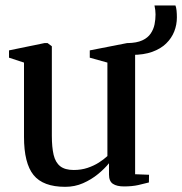

<svg xmlns="http://www.w3.org/2000/svg" viewBox="-20 -694 687 724"><path d="M447.5 9Q420.5 9 405.8 -0.8Q391 -10.5 391 -36V-78.5Q374.5 -58 349.5 -37.5Q324.5 -17 293.2 -3.2Q262 10.5 226 10.5Q142.5 10.5 106.5 -34Q70.5 -78.5 70.5 -178V-458L14 -476.5V-504L147.5 -531.5H159.5L175.5 -519.5V-182Q175.5 -139 182.2 -110.2Q189 -81.5 207 -67.2Q225 -53 258 -53Q286.5 -53 310.2 -61Q334 -69 352.8 -81Q371.5 -93 385 -105.5V-458L318.5 -476.5V-504L459 -531.5H471.5L489.5 -519.5V-37L542 -35L541.5 -6Q525 -1.5 501.5 3.8Q478 9 447.5 9ZM478 -487 460.5 -531.5Q495.5 -532 516.5 -541.8Q537.5 -551.5 548.2 -567.5Q559 -583.5 562.8 -602.2Q566.5 -621 566.5 -639.5Q566.5 -647.5 565.5 -656.2Q564.5 -665 562.5 -673.5H641.5Q644.5 -666.5 645.8 -654Q647 -641.5 647 -628.5Q647 -600.5 637 -575.2Q627 -550 606.5 -530Q586 -510 554 -498.5Q522 -487 478 -487Z"/></svg>

Font: Merriweather 96pt Medium
Style: Regular
Weight: 500
Version: Version 2.100